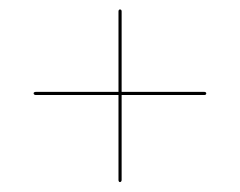

<svg xmlns="http://www.w3.org/2000/svg" viewBox="-20 -534 496 397"><path d="M49.5 -341Q49.5 -342.5 50.8 -343.2Q52 -344 54 -344H402.5Q404.5 -344 405.5 -343Q406.5 -342 406.5 -341Q406.5 -339.5 405.5 -338.5Q404.5 -337.5 402.5 -337.5H54Q52 -337.5 50.8 -338.5Q49.5 -339.5 49.5 -341ZM228 -157.5Q226.5 -157.5 225.8 -158.8Q225 -160 225 -162V-510.5Q225 -512.5 226 -513.5Q227 -514.5 228 -514.5Q229.5 -514.5 230.5 -513.5Q231.5 -512.5 231.5 -510.5V-162Q231.5 -160 230.5 -158.8Q229.5 -157.5 228 -157.5Z"/></svg>

Font: Fraunces 120pt Light
Style: Regular
Weight: 300
Version: Version 1.000;[b76b70a41]